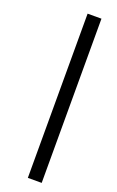

<svg xmlns="http://www.w3.org/2000/svg" viewBox="-160 -741 556 912"><g transform="rotate(20 117.5 -285.0)"><path d="M114 -700H184V130H114Z"/></g></svg>

Font: PTSerif
Style: Bold Italic
Weight: 700
Italic angle: -12°
Designer: A.Korolkova, O.Umpeleva, V.Yefimov
Foundry: ParaType Ltd
Version: Version 1.000W OFL; ttfautohint (v1.2) -l 8 -r 50 -G 200 -x 